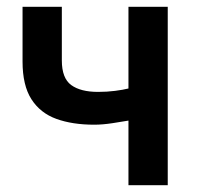

<svg xmlns="http://www.w3.org/2000/svg" viewBox="-20 -542 588 562"><path d="M356 0V-189Q339 -186 309.5 -181.5Q280 -177 256 -177Q192 -177 145 -194Q98 -211 72 -251.5Q46 -292 46 -362V-522H161V-365Q161 -313 188.5 -293Q216 -273 267 -273Q293 -273 316.5 -276Q340 -279 356 -283V-522H471V0Z"/></svg>

Font: Ubuntu Sans SemiBold
Style: Regular
Weight: 600
Designer: Dalton Maag Ltd
Foundry: Dalton Maag Ltd
Version: Version 1.006; ttfautohint (v1.8.4.7-5d5b)